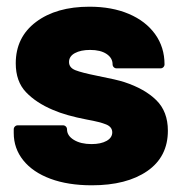

<svg xmlns="http://www.w3.org/2000/svg" viewBox="-20 -545 547 573"><path d="M21 -148V-159Q21 -164 24.5 -167.5Q28 -171 33 -171H168Q173 -171 176.5 -167.5Q180 -164 180 -159Q180 -140 200.5 -127.5Q221 -115 253 -115Q281 -115 298 -124.5Q315 -134 315 -150Q315 -166 297 -173.5Q279 -181 240 -188Q177 -200 138 -217Q88 -238 57.5 -270Q27 -302 27 -356Q27 -434 87.5 -479.5Q148 -525 247 -525Q314 -525 364.5 -503.5Q415 -482 443 -443Q471 -404 471 -353Q471 -348 467.5 -344.5Q464 -341 459 -341H328Q323 -341 319.5 -344.5Q316 -348 316 -353Q316 -372 298 -384Q280 -396 249 -396Q221 -396 203.5 -386.5Q186 -377 186 -360Q186 -343 205 -335.5Q224 -328 269 -319Q330 -307 351 -300Q412 -280 446.5 -246Q481 -212 481 -155Q481 -77 419.5 -34.5Q358 8 254 8Q183 8 130.5 -11.5Q78 -31 49.5 -66.5Q21 -102 21 -148Z"/></svg>

Font: BARLOWEXTRABOLD
Style: Regular
Weight: 800
Designer: Jeremy Tribby
Foundry: Tribby Type
Version: Version 1.422